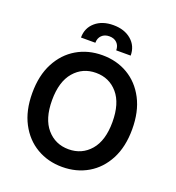

<svg xmlns="http://www.w3.org/2000/svg" viewBox="-164 -1068 1104 1207"><g transform="rotate(20 387.5 -464.0)"><path d="M387.7 9.8Q292.5 9.8 216.8 -34.7Q141.1 -79.1 97.2 -162.6Q53.2 -246.1 53.2 -363.3Q53.2 -481 97.2 -564.7Q141.1 -648.4 216.8 -692.9Q292.5 -737.3 387.7 -737.3Q483.4 -737.3 558.8 -692.9Q634.3 -648.4 678 -564.7Q721.7 -481 721.7 -363.3Q721.7 -245.6 678 -162.1Q634.3 -78.6 558.8 -34.4Q483.4 9.8 387.7 9.8ZM387.7 -108.4Q476.6 -108.4 533 -173.8Q589.4 -239.3 589.4 -363.3Q589.4 -487.8 533 -553.5Q476.6 -619.1 387.7 -619.1Q298.8 -619.1 242.2 -553.5Q185.5 -487.8 185.5 -363.3Q185.5 -239.3 242.2 -173.8Q298.8 -108.4 387.7 -108.4ZM221.7 -795.4Q221.7 -859.4 267.6 -898.9Q313.5 -938.5 387.7 -938.5Q461.9 -938.5 508.1 -898.9Q554.2 -859.4 554.2 -795.4H457.5Q457.5 -826.2 438.7 -845Q419.9 -863.8 387.7 -863.8Q356 -863.8 336.9 -845Q317.9 -826.2 317.9 -795.4Z"/></g></svg>

Font: Inter Semi Bold
Style: Regular
Weight: 600
Designer: Rasmus Andersson
Foundry: rsms
Version: Version 4.000;git-e0f93cc